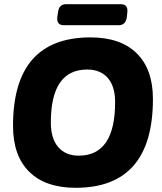

<svg xmlns="http://www.w3.org/2000/svg" viewBox="-20 -886 771 914"><path d="M340 8Q197 8 119.5 -68Q42 -144 42 -287Q42 -708 411 -708Q554 -708 631 -632Q708 -556 708 -415Q708 8 340 8ZM355 -145Q528 -145 528 -400Q528 -475 493 -515Q458 -555 395 -555Q222 -555 222 -303Q222 -227 257 -186Q292 -145 355 -145ZM284 -766Q248 -766 253 -806L256 -826Q260 -866 294 -866H555Q591 -866 586 -826L584 -806Q579 -766 545 -766Z"/></svg>

Font: Asap ExtraBold
Style: Italic
Weight: 800
Italic angle: -6°
Designer: Pablo Cosgaya
Foundry: Omnibus-Type
Version: Version 3.001; ttfautohint (v1.8.4.7-5d5b)